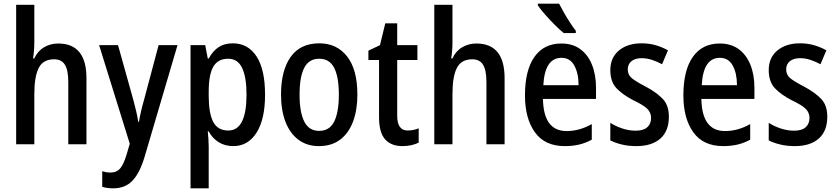

<svg xmlns="http://www.w3.org/2000/svg" viewBox="-20 -786 4561 1046"><path d="M167 -558Q167 -508 160 -468H167Q185 -508 220 -528.5Q255 -549 297 -549Q451 -549 451 -360V0H352V-339Q352 -404 333.5 -433.5Q315 -463 275 -463Q215 -463 191 -416Q167 -369 167 -273V0H68V-760H167Z M520 -540H623L706 -243Q714 -213 721.5 -182Q729 -151 733 -122H737Q741 -147 748 -178Q755 -209 765 -243L844 -540H947L767 71Q741 157 701.5 198.5Q662 240 597 240Q580 240 565.5 238Q551 236 537 232V147Q547 150 558.5 152Q570 154 582 154Q616 154 635 131Q654 108 670 55L687 -3Z M1248 -550Q1331 -550 1377.5 -479Q1424 -408 1424 -270Q1424 -136 1377.5 -63Q1331 10 1251 10Q1205 10 1171 -11.5Q1137 -33 1117 -70H1112Q1114 -48 1115.5 -26.5Q1117 -5 1117 11V240H1018V-540H1098L1112 -467H1117Q1140 -509 1171.5 -529.5Q1203 -550 1248 -550ZM1223 -466Q1167 -466 1142 -422.5Q1117 -379 1117 -286V-266Q1117 -169 1141.5 -122Q1166 -75 1224 -75Q1274 -75 1298.5 -124.5Q1323 -174 1323 -270Q1323 -366 1299 -416Q1275 -466 1223 -466Z M1927 -271Q1927 -187 1903.5 -124Q1880 -61 1833.5 -25.5Q1787 10 1717 10Q1652 10 1605.5 -25Q1559 -60 1535 -123Q1511 -186 1511 -271Q1511 -402 1563.5 -476Q1616 -550 1720 -550Q1815 -550 1871 -478.5Q1927 -407 1927 -271ZM1612 -270Q1612 -175 1637.5 -124Q1663 -73 1719 -73Q1775 -73 1800.5 -123.5Q1826 -174 1826 -271Q1826 -367 1800.5 -416.5Q1775 -466 1719 -466Q1663 -466 1637.5 -416.5Q1612 -367 1612 -270Z M2201 -75Q2216 -75 2231.5 -78Q2247 -81 2261 -87V-9Q2243 0 2220.5 5Q2198 10 2172 10Q2111 10 2078 -27Q2045 -64 2045 -147V-459H1987V-510L2050 -540L2079 -659H2144V-540H2254V-459H2144V-155Q2144 -75 2201 -75Z M2445 -558Q2445 -508 2438 -468H2445Q2463 -508 2498 -528.5Q2533 -549 2575 -549Q2729 -549 2729 -360V0H2630V-339Q2630 -404 2611.5 -433.5Q2593 -463 2553 -463Q2493 -463 2469 -416Q2445 -369 2445 -273V0H2346V-760H2445Z M3038 -549Q3099 -549 3141 -518.5Q3183 -488 3205 -433.5Q3227 -379 3227 -308V-247H2938Q2941 -72 3067 -72Q3137 -72 3204 -110V-25Q3171 -7 3135.5 1.5Q3100 10 3057 10Q2948 10 2894 -65.5Q2840 -141 2840 -266Q2840 -403 2891.5 -476Q2943 -549 3038 -549ZM3039 -471Q2948 -471 2940 -322H3132Q3132 -386 3109 -428.5Q3086 -471 3039 -471ZM3026 -766Q3037 -744 3053 -716Q3069 -688 3086 -662Q3103 -636 3117 -618V-606H3051Q3030 -623 3002 -651Q2974 -679 2948.5 -708Q2923 -737 2910 -757V-766Z M3624 -150Q3624 -72 3577.5 -31Q3531 10 3447 10Q3404 10 3368.5 1.5Q3333 -7 3305 -21V-117Q3332 -99 3369 -86.5Q3406 -74 3443 -74Q3485 -74 3506 -92.5Q3527 -111 3527 -144Q3527 -172 3507 -192.5Q3487 -213 3430 -240Q3372 -270 3338.5 -305.5Q3305 -341 3305 -404Q3305 -472 3352 -511Q3399 -550 3475 -550Q3516 -550 3551 -540Q3586 -530 3619 -512L3587 -436Q3561 -450 3533 -459.5Q3505 -469 3476 -469Q3440 -469 3420 -452.5Q3400 -436 3400 -408Q3400 -379 3421 -361Q3442 -343 3498 -314Q3556 -283 3590 -248Q3624 -213 3624 -150Z M3901 -549Q3962 -549 4004 -518.5Q4046 -488 4068 -433.5Q4090 -379 4090 -308V-247H3801Q3804 -72 3930 -72Q4000 -72 4067 -110V-25Q4034 -7 3998.5 1.5Q3963 10 3920 10Q3811 10 3757 -65.5Q3703 -141 3703 -266Q3703 -403 3754.5 -476Q3806 -549 3901 -549ZM3902 -471Q3811 -471 3803 -322H3995Q3995 -386 3972 -428.5Q3949 -471 3902 -471Z M4487 -150Q4487 -72 4440.5 -31Q4394 10 4310 10Q4267 10 4231.5 1.5Q4196 -7 4168 -21V-117Q4195 -99 4232 -86.5Q4269 -74 4306 -74Q4348 -74 4369 -92.5Q4390 -111 4390 -144Q4390 -172 4370 -192.5Q4350 -213 4293 -240Q4235 -270 4201.5 -305.5Q4168 -341 4168 -404Q4168 -472 4215 -511Q4262 -550 4338 -550Q4379 -550 4414 -540Q4449 -530 4482 -512L4450 -436Q4424 -450 4396 -459.5Q4368 -469 4339 -469Q4303 -469 4283 -452.5Q4263 -436 4263 -408Q4263 -379 4284 -361Q4305 -343 4361 -314Q4419 -283 4453 -248Q4487 -213 4487 -150Z"/></svg>

Font: Noto Sans Khmer Condensed Medium
Style: Regular
Weight: 500
Width: 3
Designer: Danh Hong and the Monotype Design Team
Foundry: Monotype Imaging Inc.
Version: Version 2.004; ttfautohint (v1.8.4.7-5d5b)